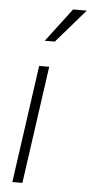

<svg xmlns="http://www.w3.org/2000/svg" viewBox="-56 -823 408 856"><g transform="rotate(5 148.5 -395.0)"><path d="M33 0H78L152 -526H107ZM122 -640H167L297 -790H236Z"/></g></svg>

Font: Mluvka ExtraLight
Style: Italic
Weight: 200
Italic angle: -8°
Designer: Modified by Jiří Krblich, Original typeface by Gumpita Rahayu
Foundry: Gumpita Rahayu & Jiří Krblich
Version: Version 2.000;Glyphs 3.1.1 (3134)